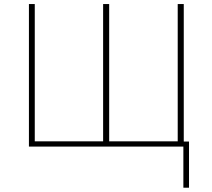

<svg xmlns="http://www.w3.org/2000/svg" viewBox="-20 -710 1029 930"><path d="M868.2 -24.4H895.5V199.2H868.2ZM120.1 0V-690.4H148.4V-25.4H479.5V-690.4H508.8V-25.4H840.8V-690.4H870.1V0Z"/></svg>

Font: Gothic A1 Thin
Style: Regular
Weight: 250
Designer: HanYang I&C Co.,Ltd.
Foundry: HanYang I&C Co.,Ltd.
Version: Version 2.50